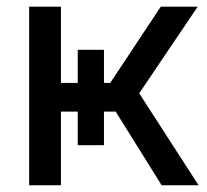

<svg xmlns="http://www.w3.org/2000/svg" viewBox="-20 -549 612 569"><path d="M66.4 0V-529.3H160.6V-303.2H306.6L456.5 -529.3H565.9L392.6 -272.5L568.4 0H459L322.8 -218.3H160.6V0ZM210.4 -401.4H288.1V-118.7H210.4Z"/></svg>

Font: Inter Cardless Tabular
Style: Regular
Weight: 400
Designer: Rasmus Andersson
Foundry: rsms
Version: Version 4.000;git-4fc901f